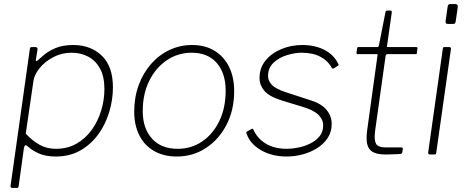

<svg xmlns="http://www.w3.org/2000/svg" viewBox="-20 -762 2299 947"><path d="M40 165Q36 165 33.5 162Q31 159 32 155L127 -519Q128 -526 130 -528Q132 -530 139 -530H155Q160 -530 163 -526.5Q166 -523 165 -518L157 -467Q156 -461 158.5 -460.5Q161 -460 168 -466Q177 -474 198 -492Q219 -510 254.5 -525Q290 -540 341 -540Q427 -540 482 -487.5Q537 -435 537 -331Q537 -271 519 -210.5Q501 -150 465.5 -100.5Q430 -51 377.5 -20.5Q325 10 255 10Q203 10 168.5 -6.5Q134 -23 116 -41Q108 -48 104 -45Q100 -42 98 -32L72 156Q71 161 69.5 163Q68 165 63 165H40ZM256 -28Q313 -28 357.5 -53.5Q402 -79 432.5 -121.5Q463 -164 479 -216.5Q495 -269 495 -323Q495 -385 473 -424.5Q451 -464 414.5 -483Q378 -502 334 -502Q284 -502 242.5 -480Q201 -458 175 -425.5Q149 -393 145 -363L107 -103Q139 -68 175 -48Q211 -28 256 -28Z M852 10Q787 10 739.5 -17.5Q692 -45 667 -95Q642 -145 642 -211Q642 -282 664 -342Q686 -402 725 -446.5Q764 -491 816 -515.5Q868 -540 927 -540Q992 -540 1038.5 -511.5Q1085 -483 1110 -432Q1135 -381 1135 -313Q1135 -219 1097 -146Q1059 -73 995 -31.5Q931 10 852 10ZM856 -28Q924 -28 977.5 -64.5Q1031 -101 1062 -165.5Q1093 -230 1093 -315Q1093 -401 1049 -451.5Q1005 -502 925 -502Q858 -502 803 -465Q748 -428 716 -363Q684 -298 684 -214Q684 -129 729.5 -78.5Q775 -28 856 -28Z M1394 10Q1321 10 1267 -21.5Q1213 -53 1196 -103Q1193 -110 1198 -113L1221 -126Q1224 -128 1226.5 -126.5Q1229 -125 1230 -122Q1250 -78 1292 -53Q1334 -28 1396 -28Q1420 -28 1450.5 -34Q1481 -40 1509 -53.5Q1537 -67 1555.5 -89Q1574 -111 1574 -144Q1574 -173 1549.5 -196.5Q1525 -220 1470 -236L1371 -266Q1307 -286 1283.5 -314.5Q1260 -343 1260 -376Q1260 -428 1290.5 -464.5Q1321 -501 1369 -520.5Q1417 -540 1471 -540Q1533 -540 1580 -516Q1627 -492 1649 -446Q1651 -443 1650 -441Q1649 -439 1646 -437L1625 -424Q1623 -423 1620.5 -424Q1618 -425 1616 -428Q1597 -463 1559.5 -482.5Q1522 -502 1468 -502Q1434 -502 1395 -490Q1356 -478 1329 -452.5Q1302 -427 1302 -387Q1302 -365 1319.5 -345Q1337 -325 1387 -308L1516 -266Q1566 -250 1591 -219.5Q1616 -189 1616 -151Q1616 -111 1596 -81Q1576 -51 1543 -30.5Q1510 -10 1471 0Q1432 10 1394 10Z M1881 0Q1831 0 1809.5 -19Q1788 -38 1788 -81Q1788 -90 1789 -100Q1790 -110 1791 -120L1842 -489Q1843 -493 1842 -494Q1841 -495 1837 -495H1744Q1738 -495 1738 -502L1742 -525Q1742 -528 1743 -529Q1744 -530 1747 -530H1841Q1844 -530 1846.5 -532.5Q1849 -535 1849 -538L1881 -701Q1882 -710 1891 -710H1905Q1910 -710 1911.5 -707Q1913 -704 1912 -698L1889 -536Q1888 -532 1889 -531Q1890 -530 1894 -530H2033Q2036 -530 2038 -528Q2040 -526 2039 -523L2036 -500Q2035 -497 2034.5 -496Q2034 -495 2030 -495H1891Q1884 -495 1882 -487L1831 -123Q1830 -113 1829 -105Q1828 -97 1828 -89Q1828 -55 1841.5 -45Q1855 -35 1880 -35H1959Q1963 -35 1965 -33Q1967 -31 1967 -27L1964 -10Q1963 -6 1959 -3Q1952 -2 1936 -1.5Q1920 -1 1904 -0.5Q1888 0 1881 0Z M2132 -11Q2131 -4 2129.5 -2Q2128 0 2120 0H2103Q2096 0 2093.5 -2.5Q2091 -5 2092 -11L2164 -521Q2165 -527 2166.5 -528.5Q2168 -530 2173 -530H2195Q2200 -530 2202.5 -527.5Q2205 -525 2204 -519ZM2228 -659Q2227 -652 2225 -648Q2223 -644 2215 -644H2188Q2181 -644 2179 -648.5Q2177 -653 2178 -659L2188 -730Q2190 -742 2201 -742H2227Q2232 -742 2235.5 -738Q2239 -734 2238 -728Z"/></svg>

Font: Libre Franklin Thin Thin
Style: Italic
Weight: 250
Italic angle: -8°
Version: Version 3.000